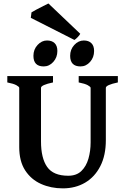

<svg xmlns="http://www.w3.org/2000/svg" viewBox="-20 -1042 708 1077"><path d="M641.1 -579.6Q573.7 -565.4 573.7 -549.3V-255.9Q573.7 -170.4 542.7 -109.9Q511.7 -49.3 457.3 -17.3Q402.8 14.6 332.5 14.6Q265.6 14.6 210 -10.3Q154.3 -35.2 121.1 -86.4Q87.9 -137.7 87.9 -216.8V-549.3Q87.9 -555.2 72 -564Q56.2 -572.8 21 -579.6V-615.2H277.3V-579.6Q210 -565.4 210 -549.3V-248.5Q210 -154.8 244.6 -105.5Q279.3 -56.2 362.8 -56.2Q409.2 -56.2 436.5 -82.8Q463.9 -109.4 476.1 -152.1Q488.3 -194.8 488.3 -243.2V-549.3Q488.3 -555.2 472.4 -564Q456.5 -572.8 421.4 -579.6V-615.2H641.1ZM301.8 -755.9Q301.8 -720.2 279.1 -694.8Q256.3 -669.4 225.1 -669.4Q167.5 -669.4 167.5 -729Q167.5 -764.6 190.7 -789.8Q213.9 -814.9 243.7 -814.9Q271 -814.9 286.4 -800Q301.8 -785.2 301.8 -755.9ZM507.8 -755.9Q507.8 -720.2 485.4 -694.8Q462.9 -669.4 431.6 -669.4Q373.5 -669.4 373.5 -729Q373.5 -764.6 396.7 -789.8Q419.9 -814.9 450.2 -814.9Q477.1 -814.9 492.4 -800Q507.8 -785.2 507.8 -755.9ZM430.2 -852.5Q425.8 -843.8 415.5 -833.3Q405.3 -822.8 397.5 -817.9L152.8 -941.9L156.7 -972.7Q162.1 -976.6 182.4 -987.3Q202.6 -998 223.4 -1008.5Q244.1 -1019 251.5 -1022.5Z"/></svg>

Font: Gentium Plus
Style: Bold
Weight: 700
Designer: Victor Gaultney, Annie Olsen, Iska Routamaa, Becca Hirsbrunner
Foundry: SIL International
Version: Version 6.101